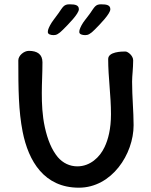

<svg xmlns="http://www.w3.org/2000/svg" viewBox="-20 -869 703 891"><path d="M303 -849C276 -849 272 -837 251 -807C234 -783 222 -770 212 -751C204 -735 202 -729 202 -720C202 -710 215 -706 229 -706C241 -706 251 -710 272 -731C297 -756 346 -805 346 -826C346 -845 330 -849 303 -849ZM449 -849C423 -849 419 -837 398 -807C381 -783 368 -770 358 -751C350 -735 348 -729 348 -720C348 -710 362 -706 375 -706C388 -706 398 -710 419 -731C444 -756 492 -805 492 -826C492 -845 476 -849 449 -849ZM177 -580C177 -617 153 -633 114 -633C91 -633 65 -611 65 -589C65 -454 66 -355 85 -258C112 -121 185 2 346 2C499 2 600 -154 600 -288C600 -353 593 -418 593 -490C593 -517 598 -552 598 -589C598 -611 573 -630 562 -630C544 -630 482 -629 482 -595C482 -510 495 -427 495 -339C495 -271 482 -221 465 -186C443 -139 398 -97 339 -97C304 -97 272 -112 248 -140C220 -174 201 -220 188 -279C176 -334 174 -388 174 -438C174 -483 177 -527 177 -580Z"/></svg>

Font: Itim
Style: Regular
Weight: 400
Designer: CadsonDemak Team
Foundry: Pablo Impallari
Version: Version 1.002;PS 001.002;hotconv 1.0.88;makeotf.lib2.5.64775